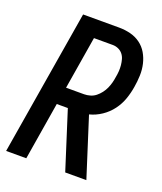

<svg xmlns="http://www.w3.org/2000/svg" viewBox="-136 -824 772 913"><g transform="rotate(20 250.0 -367.5)"><path d="M4 0 126 -735H308Q338 -735 366 -728Q394 -721 416.5 -704.5Q439 -688 453 -664Q467 -640 473.5 -612Q480 -584 479 -554Q478 -524 473 -495Q468 -463 457 -431.5Q446 -400 425.5 -372.5Q405 -345 376 -325.5Q347 -306 315 -298L410 0H303L210 -292H154L106 0ZM169 -380H260Q275 -380 290.5 -384.5Q306 -389 318.5 -399Q331 -409 341 -422Q351 -435 357.5 -449.5Q364 -464 368 -479Q372 -494 374 -509Q377 -524 378 -539.5Q379 -555 377.5 -570Q376 -585 372 -599Q368 -613 359 -624Q350 -635 336.5 -641Q323 -647 308 -647H213Z"/></g></svg>

Font: Iosevka SS04 Semibold
Style: Italic
Weight: 600
Italic angle: -9°
Monospace: yes
Designer: Belleve Invis
Foundry: Belleve Invis
Version: Version 19.0.0; ttfautohint (v1.8.4)